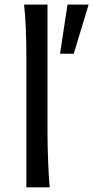

<svg xmlns="http://www.w3.org/2000/svg" viewBox="-20 -801 399 821"><path d="M358.9 -781.2 295.4 -571.3H236.8L268.6 -781.2ZM183.1 -231.9Q183.1 -208.5 183.8 -176.8Q184.6 -145 185.8 -112.3Q187 -79.6 188.7 -49.8Q190.4 -20 192.9 0H92.8V-551.8Q92.8 -623 90.3 -680.9Q87.9 -738.8 83 -781.2H183.1Z"/></svg>

Font: Andika Compact
Style: Regular
Weight: 400
Designer: Victor Gaultney, Annie Olsen, Julie Remington, Don Collingsworth, Eric Hays, Becca Hirsbrunner
Foundry: SIL International
Version: Version 5.000 ; LnSpcTght